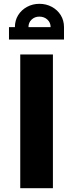

<svg xmlns="http://www.w3.org/2000/svg" viewBox="-20 -985 383 1005"><path d="M86 0V-700H257V0ZM58 -843Q58 -878 75 -905.5Q92 -933 121.5 -949Q151 -965 186 -965Q222 -965 251.5 -949Q281 -933 298 -905.5Q315 -878 315 -843H245Q245 -867 228 -882.5Q211 -898 186 -898Q162 -898 145.5 -882.5Q129 -867 129 -843ZM27 -778V-843H315V-778Z"/></svg>

Font: Cairo Play Black
Style: Regular
Weight: 900
Version: Version 3.119